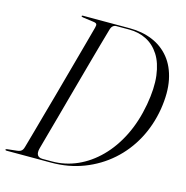

<svg xmlns="http://www.w3.org/2000/svg" viewBox="-108 -798 866 895"><g transform="rotate(15 325.0 -350.0)"><path d="M-4 -3.5Q-4 -5.5 -2.2 -6.2Q-0.5 -7 3 -7.5L48 -12.5Q58.5 -13.5 64.8 -16.5Q71 -19.5 74.8 -25Q78.5 -30.5 81 -40Q92 -78 103.8 -121Q115.5 -164 128.5 -210.2Q141.5 -256.5 154.8 -304.2Q168 -352 181 -399.8Q194 -447.5 206.8 -493.8Q219.5 -540 231 -582.2Q242.5 -624.5 252.5 -661.5Q256 -674 252.8 -679Q249.5 -684 236 -685.5L188 -692Q181.5 -693 179.8 -693.8Q178 -694.5 178 -696.5Q178 -698.5 179.2 -699.2Q180.5 -700 183 -700H410Q470 -700 519.2 -679.5Q568.5 -659 601.8 -618Q635 -577 647.5 -516Q660 -455 647 -374Q633.5 -293 596.8 -224.8Q560 -156.5 503.2 -106.2Q446.5 -56 374 -28Q301.5 0 217.5 0H2Q-1 0 -2.5 -1Q-4 -2 -4 -3.5ZM219 -6.5Q282.5 -6.5 340.8 -32.2Q399 -58 447.2 -106.5Q495.5 -155 529.5 -223.5Q563.5 -292 579 -378Q593.5 -459.5 586 -519Q578.5 -578.5 553.8 -617Q529 -655.5 491.8 -674.5Q454.5 -693.5 409 -693.5H346.5Q337 -693.5 329.8 -687.5Q322.5 -681.5 318.5 -666Q307.5 -627 295.2 -584Q283 -541 270.5 -495.2Q258 -449.5 245 -402.5Q232 -355.5 219.2 -308.8Q206.5 -262 194.2 -217.2Q182 -172.5 170.2 -130.5Q158.5 -88.5 148.5 -51.5Q142.5 -29.5 149 -18Q155.5 -6.5 174.5 -6.5Z"/></g></svg>

Font: Fraunces 120pt Light
Style: Italic
Weight: 300
Italic angle: -16°
Version: Version 1.000;[b76b70a41]